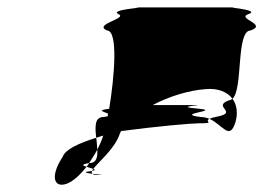

<svg xmlns="http://www.w3.org/2000/svg" viewBox="-20 -715 709 517"><path d="M149 -293C115 -242 124 -208 159 -220C176 -226 195 -243 213 -266C203 -269 197 -272 220 -276C227 -287 235 -299 242 -312C241 -322 241 -333 239 -344C191 -329 155 -312 149 -293ZM268 -633C230 -650 325 -665 299 -677C273 -689 374 -695 349 -695H610C584 -695 684 -689 649 -677C615 -665 702 -650 655 -633C615 -633 635 -475 606 -449C592 -468 566 -478 534 -475C490 -472 436 -456 391 -432H493C559 -432 429 -429 518 -422C574 -416 448 -409 520 -400C528 -400 537 -398 544 -395C528 -387 563 -383 515 -383C496 -383 403 -375 306 -362L303 -356C290 -315 246 -280 231 -260C227 -262 218 -264 213 -266C216 -269 218 -272 220 -276H221C240 -276 243 -292 242 -312C248 -324 254 -337 258 -350C251 -348 246 -346 239 -344C236 -373 234 -400 259 -400C263 -401 268 -401 270 -402C271 -404 270 -407 271 -409C261 -414 238 -418 274 -422C288 -507 299 -633 268 -633ZM223 -254C225 -254 227 -255 228 -255C226 -252 227 -249 229 -247C214 -249 200 -251 223 -254ZM228 -255C239 -257 236 -258 231 -260C229 -258 229 -257 228 -255ZM229 -247C231 -245 235 -244 243 -244C266 -244 246 -245 229 -247ZM544 -395C580 -379 598 -335 614 -386C621 -410 618 -433 606 -449C603 -447 600 -445 597 -445C549 -428 624 -413 565 -401C554 -399 548 -397 544 -395Z"/></svg>

Font: bitstorm
Style: suextobl
Weight: 400
Version: Version 0.2